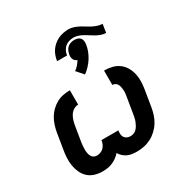

<svg xmlns="http://www.w3.org/2000/svg" viewBox="-191 -1004 1131 1169"><g transform="rotate(-30 375.0 -419.0)"><path d="M438 8Q438 8 438 8Q438 8 438 8Q421 8 404 5.5Q387 3 372.5 -4Q358 -11 346 -22Q334 -33 326 -47Q314 -33 298.5 -22Q283 -11 266.5 -4Q250 3 232 5.5Q214 8 197 8Q169 8 143 0Q117 -8 98 -25.5Q79 -43 68 -67Q57 -91 52.5 -117.5Q48 -144 49.5 -172Q51 -200 56 -228L74 -338Q78 -361 85.5 -384.5Q93 -408 105.5 -429.5Q118 -451 136.5 -469Q155 -487 177 -499Q199 -511 223 -515.5Q247 -520 271 -520V-419Q254 -419 238.5 -409.5Q223 -400 213.5 -385Q204 -370 199 -354Q194 -338 191 -321L173 -212Q171 -199 170 -186.5Q169 -174 169 -162Q169 -150 171 -138Q173 -126 178 -115.5Q183 -105 193 -99Q203 -93 216 -93Q228 -93 240.5 -97.5Q253 -102 262.5 -111Q272 -120 277.5 -132Q283 -144 285 -156V-161H405L404 -156Q402 -144 403.5 -132Q405 -120 411.5 -111Q418 -102 429 -97.5Q440 -93 452 -93Q464 -93 475.5 -97.5Q487 -102 495.5 -111Q504 -120 510 -131Q516 -142 520.5 -153Q525 -164 527.5 -175.5Q530 -187 532 -199L550 -308Q552 -320 553.5 -331.5Q555 -343 554.5 -354.5Q554 -366 552 -377Q550 -388 545.5 -397.5Q541 -407 531.5 -413Q522 -419 511 -419V-520Q539 -520 566 -513.5Q593 -507 614 -491.5Q635 -476 648.5 -453Q662 -430 668 -403Q674 -376 673 -348Q672 -320 667 -292L649 -182Q645 -157 637 -132.5Q629 -108 615 -85.5Q601 -63 581 -44.5Q561 -26 537.5 -14Q514 -2 488.5 3Q463 8 438 8ZM362 -712H292Q295 -731 301 -748.5Q307 -766 318 -782Q329 -798 344 -810.5Q359 -823 376.5 -831Q394 -839 412.5 -842.5Q431 -846 449 -846Q467 -846 484.5 -840Q502 -834 517.5 -826Q533 -818 547.5 -808.5Q562 -799 577.5 -791Q593 -783 610.5 -777Q628 -771 646 -771L637 -712Q619 -712 602.5 -718Q586 -724 571.5 -732Q557 -740 543 -749.5Q529 -759 514.5 -767Q500 -775 483.5 -781Q467 -787 449 -787Q434 -787 418.5 -782.5Q403 -778 390.5 -767.5Q378 -757 371 -742Q364 -727 362 -712ZM399 -557 357 -605Q371 -615 382.5 -628Q394 -641 403 -656Q395 -659 388.5 -664.5Q382 -670 379 -678Q376 -686 375.5 -694.5Q375 -703 377 -712Q379 -724 384.5 -736Q390 -748 400 -756.5Q410 -765 422 -768.5Q434 -772 446 -772Q459 -772 470 -768.5Q481 -765 488 -756.5Q495 -748 496.5 -736Q498 -724 496 -712Q493 -690 484.5 -668Q476 -646 463.5 -626Q451 -606 434.5 -588.5Q418 -571 399 -557Z"/></g></svg>

Font: Zed Sans Extended
Style: Bold Italic
Weight: 700
Width: 7
Italic angle: -9°
Designer: Belleve Invis
Foundry: Belleve Invis
Version: Version 1.0.0; ttfautohint (v1.8.4)